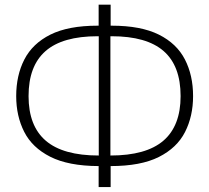

<svg xmlns="http://www.w3.org/2000/svg" viewBox="-20 -756 872 800"><path d="M391 23.5V-64Q265 -64.5 189.5 -102.8Q114 -141 80.8 -206.8Q47.5 -272.5 47.5 -355.5Q47.5 -442 81.5 -508.2Q115.5 -574.5 190 -611.8Q264.5 -649 386.5 -649H391V-736.5H441V-649H445.5Q567 -649 641.8 -611.8Q716.5 -574.5 750.5 -508.2Q784.5 -442 784.5 -355.5Q784.5 -272 751 -206Q717.5 -140 642 -102Q566.5 -64 441 -64V23.5ZM445 -605H440V-108Q589 -108 660.8 -169.8Q732.5 -231.5 732.5 -355.5Q732.5 -481.5 661.8 -543.2Q591 -605 445 -605ZM99 -355.5Q99 -231 171 -169.5Q243 -108 391.5 -108V-605H386.5Q240.5 -605 169.8 -543.2Q99 -481.5 99 -355.5Z"/></svg>

Font: Commissioner ExtraLight
Style: Regular
Weight: 200
Designer: Kostas Bartsokas
Foundry: Kostas Bartsokas
Version: Version 1.000; ttfautohint (v1.8.3)